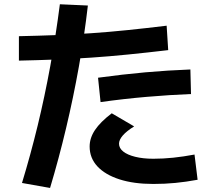

<svg xmlns="http://www.w3.org/2000/svg" viewBox="-20 -829 1040 914"><path d="M84.7 42Q125.7 -92.7 159.4 -231.5Q193 -370.3 219.4 -514.8Q245.7 -659.3 265 -808.7L398.3 -802.7Q381.6 -657.7 355.3 -510.7Q329 -363.7 294.6 -219Q260.3 -74.3 218.3 65.7ZM70 -656.7Q162.7 -658.7 247.7 -662Q332.7 -665.3 415.8 -671Q499 -676.7 586.8 -685.7Q674.7 -694.7 773.3 -706.7L780.7 -590.4Q679 -578.4 588.8 -569.4Q498.7 -560.4 414.5 -554.7Q330.3 -549 246 -545.7Q161.7 -542.4 70 -540.4ZM710 46.7Q616.7 46.7 548.8 24.8Q481 3 443.8 -36.8Q406.7 -76.7 406.7 -131.7Q406.7 -172 432.3 -210.3Q458 -248.7 512 -289.7L618.6 -227.3Q582.6 -205 564.6 -184.2Q546.6 -163.3 546.6 -145Q546.6 -123.6 566.8 -107.6Q586.9 -91.6 624 -82.5Q661 -73.3 710 -73.3Q756.7 -73.3 804.7 -78.3Q852.7 -83.3 906 -93.3L920.7 26.7Q864.7 37 814.5 41.8Q764.3 46.7 710 46.7ZM446.7 -459Q563.3 -475 671.8 -484.7Q780.3 -494.3 886.3 -498.3L889.3 -381.4Q788.3 -377.4 678 -367.9Q567.7 -358.4 458.7 -343Z"/></svg>

Font: M PLUS 2 Thin
Style: Regular
Weight: 100
Designer: Coji Morishita
Foundry: UNDERFOREST DESIGN
Version: Version 1.001